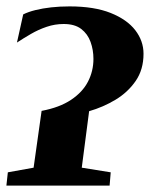

<svg xmlns="http://www.w3.org/2000/svg" viewBox="-22 -580 468 600"><path d="M-2 0 2.5 -41.5 83 -56 108 -233.5Q164 -244 200 -268Q236 -292 253 -325Q270 -358 270 -396Q270 -424 261 -449Q252 -474 231.8 -489.5Q211.5 -505 177 -505Q149.5 -505 123.8 -496.2Q98 -487.5 74.8 -474Q51.5 -460.5 31 -447L50.5 -535Q66.5 -543 88.8 -548.5Q111 -554 137.8 -557Q164.5 -560 195.5 -560Q272.5 -560 323.8 -539.5Q375 -519 400.8 -485.5Q426.5 -452 426.5 -412Q426.5 -362.5 402 -327Q377.5 -291.5 338.8 -268.2Q300 -245 256.5 -232.5L233.5 -56L324 -41.5L320.5 0Z"/></svg>

Font: Merriweather 48pt ExtraBold
Style: Italic
Weight: 800
Italic angle: -7.8°
Version: Version 2.101